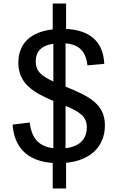

<svg xmlns="http://www.w3.org/2000/svg" viewBox="-20 -904 660 1078"><path d="M471 -537 565.5 -545.5C559.5 -682 470.5 -736 351 -741.5V-884H276V-739C153 -725 83 -661 83 -551.5C83 -436 166.5 -384.5 279.5 -337.5V-72C199.5 -81 157 -126.5 147 -216L51 -204.5C59 -81 129 0.5 276 11V154H351V10C496 -3.5 569 -89 569 -200C569 -318.5 482.5 -363.5 348 -417.5V-660.5C421.5 -654.5 462 -618 471 -537ZM180.5 -559C180.5 -615 213.5 -649 279.5 -658.5V-446.5C209 -479 180.5 -506 180.5 -559ZM348 -72V-309.5C427 -276.5 467.5 -250 467.5 -189.5C467.5 -123.5 427.5 -81 348 -72Z"/></svg>

Font: Monaspace Neon
Style: Regular
Weight: 400
Designer: Riley Cran & the Lettermatic Team
Foundry: Lettermatic
Version: Version 1.200 (Monaspace Neon)